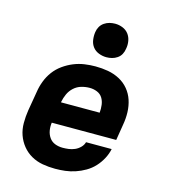

<svg xmlns="http://www.w3.org/2000/svg" viewBox="-113 -844 826 941"><g transform="rotate(15 300.0 -373.5)"><path d="M254 8Q221 8 190 2.5Q159 -3 132.5 -18Q106 -33 87 -56.5Q68 -80 58 -108.5Q48 -137 48 -169.5Q48 -202 53 -234L70 -334Q74 -361 84.5 -388.5Q95 -416 112.5 -439.5Q130 -463 154.5 -480.5Q179 -498 206 -509Q233 -520 261 -524Q289 -528 316 -528Q349 -528 380 -522.5Q411 -517 438.5 -502.5Q466 -488 485.5 -464.5Q505 -441 514.5 -412Q524 -383 525 -351Q526 -319 520 -286L507 -206H180Q177 -185 180.5 -165.5Q184 -146 195 -130.5Q206 -115 224 -108Q242 -101 263 -101Q278 -101 293.5 -103Q309 -105 324 -111.5Q339 -118 351 -130Q363 -142 367 -157H497Q492 -132 479 -107.5Q466 -83 447.5 -63Q429 -43 405 -29Q381 -15 355.5 -6.5Q330 2 304.5 5Q279 8 254 8ZM198 -314H394Q396 -334 393.5 -353.5Q391 -373 381.5 -388.5Q372 -404 354 -411.5Q336 -419 316 -419Q295 -419 274 -413Q253 -407 236.5 -392Q220 -377 211 -357Q202 -337 198 -316ZM355 -585Q335 -585 316 -592.5Q297 -600 285.5 -615Q274 -630 271 -650Q268 -670 271 -690Q273 -705 280.5 -718Q288 -731 300.5 -739.5Q313 -748 327 -751.5Q341 -755 355 -755Q375 -755 393.5 -747.5Q412 -740 423.5 -725Q435 -710 438.5 -690Q442 -670 438 -650Q436 -635 429 -622Q422 -609 409.5 -600.5Q397 -592 383 -588.5Q369 -585 355 -585Z"/></g></svg>

Font: Iosevka XBd Ex Obl
Style: Regular
Weight: 800
Width: 7
Italic angle: -9°
Monospace: yes
Designer: Belleve Invis
Foundry: Belleve Invis
Version: Version 32.5.0; ttfautohint (v1.8.4)